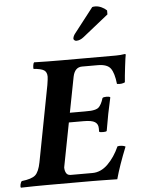

<svg xmlns="http://www.w3.org/2000/svg" viewBox="-60 -958 738 1007"><g transform="rotate(-5 308.5 -454.5)"><path d="M298.8 -367.2H377Q397.9 -367.2 409.2 -367.9Q420.4 -368.7 432.6 -371.8Q444.8 -375 451.7 -381.8Q458.5 -388.7 464.6 -400.1Q470.7 -411.6 476.1 -429.2Q481 -434.1 497.1 -434.1Q513.7 -434.1 517.1 -429.2Q498 -346.2 482.9 -254.9Q479 -251 462.9 -251Q446.8 -251 442.9 -254.9V-272.9Q442.9 -295.4 426 -306.2Q409.2 -316.9 367.2 -316.9H289.1L244.1 -84Q244.1 -66.4 251.2 -54.2Q258.3 -42 274.9 -42H389.2Q433.6 -42 470.5 -78.1Q507.3 -114.3 532.2 -169.9Q542 -172.4 554.9 -170.9Q567.9 -169.4 574.2 -165Q535.2 -67.9 516.1 2Q513.7 2 489.7 1.5Q465.8 1 434.8 0.5Q403.8 0 383.8 0H145Q83 0 8.8 2Q5.4 -3.4 8.3 -15.4Q11.2 -27.3 16.1 -32.2Q68.8 -38.1 88.1 -55.2Q107.4 -72.3 117.2 -122.1L193.8 -522Q199.2 -555.2 199.2 -565.9Q199.2 -589.8 184.1 -599.9Q168.9 -609.9 128.9 -612.8Q127.4 -621.1 129.4 -632.3Q131.3 -643.6 134.8 -647Q205.1 -645 276.9 -645H565.9Q589.8 -645 612.8 -648.9Q617.2 -648.9 617.2 -645Q614.7 -635.3 608.4 -582.8Q602.1 -530.3 600.1 -501Q582.5 -492.2 558.1 -496.1Q551.8 -553.7 533.9 -578.4Q516.1 -603 465.8 -603H383.8Q345.2 -603 335 -554.2ZM463.9 -909.2Q469.7 -911.1 480 -911.1Q495.6 -911.1 512.2 -903.6Q528.8 -896 540 -884.8V-863.8L404.8 -755.9Q385.3 -740.2 365.2 -740.2Q359.4 -740.2 354.7 -744.9Q350.1 -749.5 351.1 -753.9Q353 -766.6 361.8 -777.8Z"/></g></svg>

Font: Common Serif
Style: Bold Italic
Weight: 700
Italic angle: -12°
Designer: Philipp H. Poll, Khaled Hosny
Foundry: Stefan Peev, Context Ltd.
Version: Version 1.026